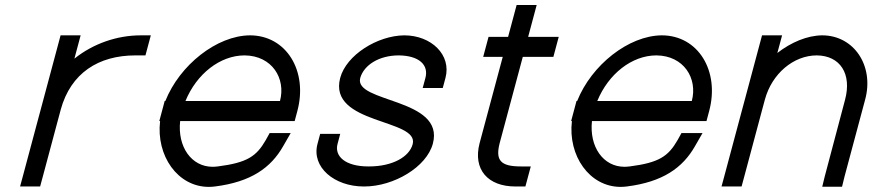

<svg xmlns="http://www.w3.org/2000/svg" viewBox="-20 -724 3480 766"><path d="M276.8 -490 291 -543 301.7 -583H221.7L211 -543L142.1 -285.9C141.7 -284.6 141.4 -283.3 141.1 -282L130.3 -242L70.9 -20L60.1 20H140.1L150.9 -20L210.3 -242L221.1 -282L222.3 -286.8C262.4 -432.5 372.9 -503 520.3 -503H560.3L581.7 -583H541.7C446.3 -583 351.5 -549.8 276.8 -490Z M719.9 -321C764.4 -429.5 858.3 -503 955.8 -503C1065.5 -502 1121.1 -411 1097 -321ZM618.7 -241C602.4 -102.9 688.5 21.6 813.2 21.6C821.2 21.6 829.4 21 837.6 20C980.5 2 1060.5 -54 1109.8 -141L1139.7 -193H1055.7L1040.2 -165C1002.8 -100 966.1 -75 849.1 -60H848.1C841.3 -59.1 834.7 -58.6 828.3 -58.6C743.5 -58.6 687.6 -138.5 698.7 -241H1115.6H1155.6L1166.3 -281C1209.2 -441 1122.2 -583 977.2 -583C845 -582.1 696.7 -464.5 639.6 -321H637L626.3 -281L615.6 -241Z M1757.2 -413C1781.8 -505 1700.7 -583 1592.7 -583C1486.4 -582 1361.8 -505 1337.2 -413C1288.1 -226.1 1653.8 -251 1626.4 -148.7C1612.6 -97.4 1544.8 -60 1452.6 -60C1451.4 -60 1450.3 -60 1449.2 -60C1359.2 -60 1313.2 -99.6 1326.7 -150L1337.4 -190H1257.4L1246.7 -150C1221.8 -57 1314.1 20 1431.1 20C1431.9 20 1432.6 20 1433.4 20C1551.1 20 1682 -57.7 1706.9 -150.8C1756 -333.9 1390.4 -313.1 1417.2 -413C1431.8 -464 1491.3 -503 1571.3 -503C1652 -502 1691.1 -465 1677.2 -413L1666.4 -373H1746.4Z M2065.7 -497H2147.7H2187.7L2209.1 -577H2169.1H2087.1L2110.4 -664L2121.1 -704H2041.1L2030.4 -664L2007.1 -577H1969.1H1929.1L1907.7 -497H1947.7H1985.7L1893.2 -152C1866.4 -48 1926.1 20 2036.1 20H2076.1L2097.6 -60H2057.6C1977.6 -60 1956 -84 1973.2 -152Z M2362.9 -321C2407.4 -429.5 2501.3 -503 2598.8 -503C2708.5 -502 2764.1 -411 2740 -321ZM2261.7 -241C2245.4 -102.9 2331.5 21.6 2456.2 21.6C2464.2 21.6 2472.4 21 2480.6 20C2623.5 2 2703.5 -54 2752.8 -141L2782.7 -193H2698.7L2683.2 -165C2645.8 -100 2609.1 -75 2492.1 -60H2491.1C2484.3 -59.1 2477.7 -58.6 2471.3 -58.6C2386.5 -58.6 2330.6 -138.5 2341.7 -241H2758.6H2798.6L2809.3 -281C2852.2 -441 2765.2 -583 2620.2 -583C2488 -582.1 2339.7 -464.5 2282.6 -321H2280L2269.3 -281L2258.6 -241Z M3081.3 -512.6 3089.5 -543 3100.2 -583H3020.2L3009.5 -543L2951.4 -326L2940.6 -286L2869.4 -20L2858.6 20H2938.6L2949.4 -20L3020.6 -286L3031.4 -326C3059.2 -430 3145.8 -503 3238.8 -503C3331.5 -502 3379.2 -430 3351.4 -326L3270.1 -19L3260.4 21H3339.4L3349.4 -20L3431.4 -326C3468.5 -461 3387.2 -583 3260.2 -583C3200.5 -582.5 3136.3 -555.4 3081.3 -512.6Z"/></svg>

Font: Nordica Advanced
Style: RegularObl
Weight: 300
Version: Version 1.07